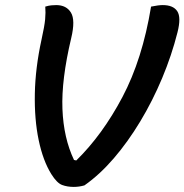

<svg xmlns="http://www.w3.org/2000/svg" viewBox="-20 -726 725 755"><path d="M201 -706Q241 -706 259 -676.5Q277 -647 260 -576Q221 -412 225.5 -297.5Q230 -183 271 -97L280 -95Q383 -196 461.5 -344.5Q540 -493 574 -700Q603 -706 620 -706Q661 -706 677 -682Q693 -658 678 -599Q655 -508 617.5 -418.5Q580 -329 531.5 -248.5Q483 -168 427.5 -103.5Q372 -39 312 3Q291 9 270 9Q245 9 224.5 1.5Q204 -6 182 -41Q149 -94 132 -175.5Q115 -257 117 -358Q119 -459 143 -569Q155 -623 157.5 -650Q160 -677 158 -700Q171 -704 181.5 -705Q192 -706 201 -706Z"/></svg>

Font: Recursive Sn Csl St Med
Style: Italic
Weight: 500
Italic angle: -15°
Version: Version 1.079;hotconv 1.0.112;makeotfexe 2.5.65598; ttfautoh